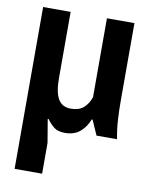

<svg xmlns="http://www.w3.org/2000/svg" viewBox="-80 -559 637 818"><g transform="rotate(10 238.0 -150.0)"><path d="M159 -500V-213Q159 -153 176 -123.5Q193 -94 231 -94Q266 -94 286 -111.5Q306 -129 316 -159V-500H435V-163Q435 -122 437.5 -80.5Q440 -39 448 0H359L331 -64H327Q315 -32 290 -10Q265 12 224 12Q194 12 177 -1Q160 -14 146 -34H142L159 67V200H40V-500Z"/></g></svg>

Font: PT Sans Narrow
Style: Bold
Weight: 700
Width: 3
Designer: A.Korolkova, O.Umpeleva, V.Yefimov
Foundry: ParaType Ltd
Version: Version 2.003W OFL